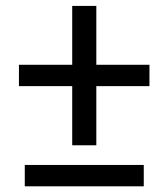

<svg xmlns="http://www.w3.org/2000/svg" viewBox="-20 -639 577 658"><path d="M492.2 -343.8H310.1V-141.1H227.5V-343.8H44.9V-417H227.5V-618.7H310.1V-417H492.2ZM472.7 -0.5H64.9V-73.7H472.7Z"/></svg>

Font: Heebo
Style: Regular
Weight: 400
Designer: Oded Ezer
Foundry: Ezer Type House
Version: Version 3.100